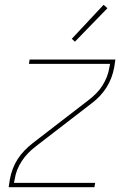

<svg xmlns="http://www.w3.org/2000/svg" viewBox="-20 -777 540 797"><path d="M16 0 21 -33Q25 -55 33 -76Q41 -97 53 -116Q65 -135 81.5 -152Q98 -169 116 -183L347 -361Q364 -374 379 -389Q394 -404 405 -421.5Q416 -439 423.5 -458Q431 -477 434 -497L437 -512H100L103 -530H459L454 -497Q450 -475 442 -454Q434 -433 422 -414Q410 -395 394 -378Q378 -361 359 -347L128 -169Q111 -156 96.5 -141Q82 -126 70.5 -108.5Q59 -91 51.5 -72Q44 -53 41 -33L38 -18H375L372 0ZM291 -604 278 -616 410 -757 426 -743Z"/></svg>

Font: Iosevka Curly Thin Oblique
Style: Regular
Weight: 100
Italic angle: -9°
Monospace: yes
Designer: Belleve Invis
Foundry: Belleve Invis
Version: Version 11.1.0; ttfautohint (v1.8.3)